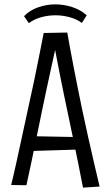

<svg xmlns="http://www.w3.org/2000/svg" viewBox="-20 -853 507 879"><path d="M360 6Q350 -48 338 -105.5Q326 -163 314 -222.5Q302 -282 289 -342Q281 -380 273 -418.5Q265 -457 257.5 -494.5Q250 -532 243 -569Q236 -606 229 -642L180 -702L288 -704Q293 -673 300.5 -634Q308 -595 316.5 -549.5Q325 -504 335 -455.5Q345 -407 355 -357Q369 -291 383.5 -226Q398 -161 411.5 -103Q425 -45 436 1ZM101 -161V-230L357 -225V-169ZM101 -5 31 -6Q42 -50 54.5 -107Q67 -164 81 -228.5Q95 -293 109 -358Q124 -424 137 -487Q150 -550 161 -605.5Q172 -661 180 -702L288 -704L235 -636Q225 -591 214.5 -543Q204 -495 193.5 -446.5Q183 -398 173 -349Q161 -289 148.5 -230Q136 -171 124.5 -114.5Q113 -58 101 -5ZM112 -747 90 -779Q116 -806 154.5 -819.5Q193 -833 233 -833Q273 -833 311 -820.5Q349 -808 377 -783L355 -748Q330 -766 298 -774.5Q266 -783 234 -783Q200 -783 168 -774Q136 -765 112 -747Z"/></svg>

Font: Truculenta
Style: Regular
Weight: 400
Designer: Ivan Castro, Eva Sanz & Omnibus-Type Team
Foundry: Omnibus-Type
Version: Version 1.002